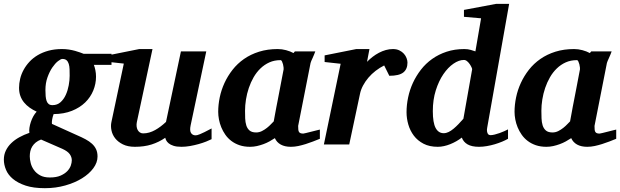

<svg xmlns="http://www.w3.org/2000/svg" viewBox="-51 -757 3251 1006"><path d="M325.2 83Q325.2 65.9 314.5 50.8Q303.7 35.6 275.9 22.9L164.1 -25.9Q147.5 -19.5 136.2 -10.3Q125 -1 117.9 10.5Q110.8 22 107.9 35.2Q105 48.3 105 62Q105 78.1 109.9 97.4Q114.7 116.7 126.7 133.5Q138.7 150.4 158.9 161.6Q179.2 172.9 210 172.9Q244.1 172.9 266.4 163.1Q288.6 153.3 301.8 139.4Q314.9 125.5 320.1 110.1Q325.2 94.7 325.2 83ZM314 -359.9Q314 -377.4 313.5 -393.6Q313 -409.7 309.3 -421.9Q305.7 -434.1 297.9 -441.2Q290 -448.2 275.9 -448.2Q267.6 -448.2 252.7 -436.5Q237.8 -424.8 223.1 -403.3Q208.5 -381.8 197.8 -351.8Q187 -321.8 187 -285.2Q187 -267.6 188.2 -253.2Q189.5 -238.8 193.1 -228.3Q196.8 -217.8 204.1 -211.9Q211.4 -206.1 224.1 -206.1Q249 -206.1 266.1 -221.4Q283.2 -236.8 293.7 -260Q304.2 -283.2 309.1 -310.1Q314 -336.9 314 -359.9ZM440.9 -417Q445.3 -405.8 448.7 -389.4Q452.1 -373 452.1 -355Q452.1 -317.9 437.7 -282.7Q423.3 -247.6 395.3 -220.2Q367.2 -192.9 325.7 -176.3Q284.2 -159.7 230 -159.2Q224.6 -145 222.2 -130.6Q219.7 -116.2 221.2 -107.9L354 -47.9Q377.9 -37.6 397.5 -27.1Q417 -16.6 430.9 -3.9Q444.8 8.8 452.4 24.9Q460 41 460 63Q460 94.7 438 124.5Q416 154.3 378.4 177.5Q340.8 200.7 290.8 214.8Q240.7 229 184.1 229Q124.5 229 83.7 215.6Q43 202.1 17.3 180.9Q-8.3 159.7 -19.5 132.8Q-30.8 106 -30.8 79.1Q-30.8 53.7 -20.5 32.2Q-10.3 10.7 7.8 -6.8Q25.9 -24.4 50.3 -37.8Q74.7 -51.3 103 -61Q101.1 -72.8 103.3 -87.6Q105.5 -102.5 110.6 -117.9Q115.7 -133.3 123.5 -147.5Q131.3 -161.6 141.1 -171.9Q121.1 -181.2 104.2 -193.1Q87.4 -205.1 75 -220.2Q62.5 -235.4 55.7 -254.4Q48.8 -273.4 48.8 -296.9Q48.8 -320.3 54.7 -344.5Q60.5 -368.7 72.8 -391.1Q85 -413.6 103.3 -433.3Q121.6 -453.1 146.7 -468Q171.9 -482.9 203.6 -491.5Q235.4 -500 273.9 -500Q293 -500 310.3 -497.3Q327.6 -494.6 342.3 -490.5Q356.9 -486.3 368.4 -482.2Q379.9 -478 387.2 -475.1H533.2V-417Z M1057.6 -27.8Q1047.4 -22.5 1029.5 -15.4Q1011.7 -8.3 990 -2.2Q968.3 3.9 944.8 8.1Q921.4 12.2 899.9 12.2Q874 12.2 857.9 6.8Q841.8 1.5 832.8 -6.1Q823.7 -13.7 819.8 -21.7Q815.9 -29.8 814.9 -35.2Q781.7 -12.2 743.2 0Q704.6 12.2 655.8 12.2Q618.7 12.2 593 -0.5Q567.4 -13.2 552.5 -32.2Q537.6 -51.3 533 -74Q528.3 -96.7 532.7 -117.2L597.7 -423.8L513.7 -433.1V-466.8L678.7 -500H748L666 -117.2Q663.6 -105.5 664.8 -94.7Q666 -84 670.4 -75.9Q674.8 -67.9 682.1 -63Q689.5 -58.1 698.7 -58.1Q715.3 -58.1 731.2 -62.7Q747.1 -67.4 762 -75.7Q776.9 -84 791 -94.7Q805.2 -105.5 818.8 -118.2L897 -487.8H1029.8L947.8 -100.1Q941.9 -72.3 950 -60.1Q958 -47.9 973.6 -47.9Q977.5 -47.9 982.7 -49.1Q987.8 -50.3 996.8 -54Q1005.9 -57.6 1020.3 -64.7Q1034.7 -71.8 1057.6 -84Z M1435.1 -394Q1435.5 -396 1434.8 -403.8Q1434.1 -411.6 1431.9 -420.2Q1429.7 -428.7 1426.5 -435.3Q1423.3 -441.9 1418.9 -441.9Q1386.7 -441.9 1360.6 -430.2Q1334.5 -418.5 1313.7 -398.4Q1293 -378.4 1277.8 -352.1Q1262.7 -325.7 1252.7 -296.1Q1242.7 -266.6 1237.8 -235.8Q1232.9 -205.1 1232.9 -176.8Q1232.9 -156.7 1233.6 -136.7Q1234.4 -116.7 1239.5 -100.1Q1244.6 -83.5 1256.6 -73.2Q1268.6 -63 1291 -63Q1307.1 -63 1321.5 -70.3Q1335.9 -77.6 1347.9 -87.2Q1359.9 -96.7 1368.9 -106.4Q1377.9 -116.2 1383.3 -121.1Q1386.7 -141.1 1388.9 -152.1Q1391.1 -163.1 1392.8 -173.1Q1394.5 -183.1 1397 -195.8Q1399.4 -208.5 1404.1 -232.2Q1408.7 -255.9 1416 -294.2Q1423.3 -332.5 1435.1 -394ZM1625 -29.8Q1607.9 -22.9 1589.1 -15.6Q1570.3 -8.3 1550.8 -2.2Q1531.2 3.9 1511.7 8.1Q1492.2 12.2 1473.1 12.2Q1441.4 12.2 1420.2 0.5Q1398.9 -11.2 1389.2 -33.2Q1376 -24.4 1360.8 -16.1Q1345.7 -7.8 1329.1 -1.7Q1312.5 4.4 1294.9 8.3Q1277.3 12.2 1259.3 12.2Q1228.5 12.2 1204.1 3.9Q1179.7 -4.4 1161.1 -18.6Q1142.6 -32.7 1129.6 -51.3Q1116.7 -69.8 1108.4 -90.1Q1100.1 -110.4 1096.2 -131.3Q1092.3 -152.3 1092.3 -170.9Q1092.3 -208 1100.3 -246.8Q1108.4 -285.6 1125.2 -322.3Q1142.1 -358.9 1167.5 -391.4Q1192.9 -423.8 1227.5 -448Q1262.2 -472.2 1306.4 -486.1Q1350.6 -500 1404.3 -500Q1426.3 -500 1448 -494.1Q1469.7 -488.3 1486.8 -479L1494.1 -487.8H1601.1Q1598.6 -480.5 1594.7 -471.2Q1590.8 -461.9 1586.9 -453.1Q1583 -444.3 1579.8 -437.3Q1576.7 -430.2 1576.2 -426.8L1511.2 -97.2Q1511.2 -85.9 1512 -78.1Q1512.7 -70.3 1515.6 -65.7Q1518.6 -61 1523.9 -59.1Q1529.3 -57.1 1538.1 -57.1Q1540 -57.1 1552.5 -60.1Q1564.9 -63 1579.8 -66.9Q1594.7 -70.8 1607.9 -74Q1621.1 -77.1 1625 -78.1Z M2084 -429.2Q2084 -394.5 2062 -377.2Q2040 -359.9 1988.8 -359.9L1961.9 -414.1Q1938.5 -402.3 1917.2 -386Q1896 -369.6 1879.4 -350.1Q1862.8 -330.6 1851.1 -308.6Q1839.4 -286.6 1835 -264.2L1778.8 0H1646L1733.9 -422.9L1649.9 -432.1V-466.8L1815.9 -500H1884.8L1872.1 -433.1Q1885.3 -446.8 1901.1 -459Q1917 -471.2 1934.6 -480.5Q1952.1 -489.7 1970.7 -494.9Q1989.3 -500 2007.8 -500Q2027.3 -500 2041.7 -492.9Q2056.2 -485.8 2065.4 -475.3Q2074.7 -464.8 2079.3 -452.4Q2084 -439.9 2084 -429.2Z M2422.9 -394Q2423.3 -396 2419.9 -403.8Q2416.5 -411.6 2410.6 -420.4Q2404.8 -429.2 2396.7 -436Q2388.7 -442.9 2379.9 -442.9Q2353.5 -442.9 2325 -423.3Q2296.4 -403.8 2272.2 -368.4Q2248 -333 2232.4 -283.7Q2216.8 -234.4 2216.8 -174.8Q2216.8 -114.3 2231.4 -86.7Q2246.1 -59.1 2273.9 -59.1Q2286.6 -59.1 2299.6 -65.4Q2312.5 -71.8 2325.4 -82.5Q2338.4 -93.3 2351.3 -106.7Q2364.3 -120.1 2377 -134.8ZM2502 -89.8Q2499.5 -77.6 2500.7 -69.6Q2502 -61.5 2504.6 -56.9Q2507.3 -52.2 2511.2 -50.5Q2515.1 -48.8 2518.1 -48.8Q2528.3 -48.8 2541 -52Q2553.7 -55.2 2566.7 -59.8Q2579.6 -64.5 2591.1 -69.6Q2602.5 -74.7 2610.8 -79.1V-29.8Q2598.1 -22.5 2580.1 -14.9Q2562 -7.3 2541.5 -1.2Q2521 4.9 2499.8 8.5Q2478.5 12.2 2459 12.2Q2420.9 12.2 2398.9 -0.5Q2377 -13.2 2368.7 -36.1Q2355.5 -25.9 2340.1 -17.1Q2324.7 -8.3 2308.3 -1.7Q2292 4.9 2275.4 8.5Q2258.8 12.2 2242.7 12.2Q2199.2 12.2 2168.2 -3.9Q2137.2 -20 2117.4 -46.1Q2097.7 -72.3 2088.4 -104.5Q2079.1 -136.7 2079.1 -168.9Q2079.1 -207 2087.4 -246.6Q2095.7 -286.1 2112.5 -322.8Q2129.4 -359.4 2154.5 -391.8Q2179.7 -424.3 2213.4 -448.2Q2247.1 -472.2 2289.3 -486.1Q2331.5 -500 2381.8 -500Q2400.4 -500 2415.3 -495.6Q2430.2 -491.2 2439.9 -487.8L2469.7 -661.1L2379.9 -668.9V-705.1L2548.8 -736.8H2616.7Z M2987.8 -394Q2988.3 -396 2987.5 -403.8Q2986.8 -411.6 2984.6 -420.2Q2982.4 -428.7 2979.2 -435.3Q2976.1 -441.9 2971.7 -441.9Q2939.5 -441.9 2913.3 -430.2Q2887.2 -418.5 2866.5 -398.4Q2845.7 -378.4 2830.6 -352.1Q2815.4 -325.7 2805.4 -296.1Q2795.4 -266.6 2790.5 -235.8Q2785.6 -205.1 2785.6 -176.8Q2785.6 -156.7 2786.4 -136.7Q2787.1 -116.7 2792.2 -100.1Q2797.4 -83.5 2809.3 -73.2Q2821.3 -63 2843.8 -63Q2859.9 -63 2874.3 -70.3Q2888.7 -77.6 2900.6 -87.2Q2912.6 -96.7 2921.6 -106.4Q2930.7 -116.2 2936 -121.1Q2939.5 -141.1 2941.7 -152.1Q2943.8 -163.1 2945.6 -173.1Q2947.3 -183.1 2949.7 -195.8Q2952.1 -208.5 2956.8 -232.2Q2961.4 -255.9 2968.8 -294.2Q2976.1 -332.5 2987.8 -394ZM3177.7 -29.8Q3160.6 -22.9 3141.8 -15.6Q3123 -8.3 3103.5 -2.2Q3084 3.9 3064.5 8.1Q3044.9 12.2 3025.9 12.2Q2994.1 12.2 2972.9 0.5Q2951.7 -11.2 2941.9 -33.2Q2928.7 -24.4 2913.6 -16.1Q2898.4 -7.8 2881.8 -1.7Q2865.2 4.4 2847.7 8.3Q2830.1 12.2 2812 12.2Q2781.2 12.2 2756.8 3.9Q2732.4 -4.4 2713.9 -18.6Q2695.3 -32.7 2682.4 -51.3Q2669.4 -69.8 2661.1 -90.1Q2652.8 -110.4 2648.9 -131.3Q2645 -152.3 2645 -170.9Q2645 -208 2653.1 -246.8Q2661.1 -285.6 2678 -322.3Q2694.8 -358.9 2720.2 -391.4Q2745.6 -423.8 2780.3 -448Q2814.9 -472.2 2859.1 -486.1Q2903.3 -500 2957 -500Q2979 -500 3000.7 -494.1Q3022.5 -488.3 3039.6 -479L3046.9 -487.8H3153.8Q3151.4 -480.5 3147.5 -471.2Q3143.6 -461.9 3139.6 -453.1Q3135.7 -444.3 3132.6 -437.3Q3129.4 -430.2 3128.9 -426.8L3064 -97.2Q3064 -85.9 3064.7 -78.1Q3065.4 -70.3 3068.4 -65.7Q3071.3 -61 3076.7 -59.1Q3082 -57.1 3090.8 -57.1Q3092.8 -57.1 3105.2 -60.1Q3117.7 -63 3132.6 -66.9Q3147.5 -70.8 3160.6 -74Q3173.8 -77.1 3177.7 -78.1Z"/></svg>

Font: Charis SIL APac
Style: Bold Italic
Weight: 700
Italic angle: -11°
Foundry: SIL International
Version: Version 5.000